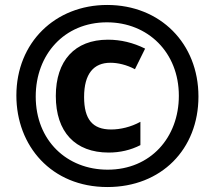

<svg xmlns="http://www.w3.org/2000/svg" viewBox="-20 -744 865 774"><path d="M413 10C630 10 780 -142 780 -355C780 -569 626 -724 412 -724C203 -724 46 -573 46 -359C46 -156 187 10 413 10ZM414 -60C250 -60 124 -177 124 -355C124 -524 239 -654 411 -654C576 -654 701 -533 701 -358C701 -190 587 -60 414 -60ZM418 -129C464 -129 507 -139 546 -159V-253C508 -232 465 -222 428 -222C353 -222 319 -263 319 -353C319 -447 358 -491 425 -491C455 -491 490 -483 524 -465L565 -548C517 -572 467 -584 415 -584C281 -584 205 -499 205 -357C205 -212 283 -129 418 -129Z"/></svg>

Font: Noto Sans Thai Looped ExtraCondensed ExtraBold
Style: Regular
Weight: 800
Width: 2
Designer: Sasikarn Vongin, Ben Mitchell
Foundry: The Fontpad Ltd
Version: Version 1.001